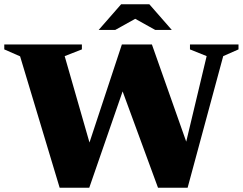

<svg xmlns="http://www.w3.org/2000/svg" viewBox="-35 -878 1136 898"><path d="M704 0 538.5 -450.5 382.5 0H244L59 -614.5L-15 -647V-670H348V-647L267.5 -615.5L383.5 -211.5L535 -670H675.5L836 -215.5L931.5 -615.5L853.5 -647V-670H1080.5V-647L1009 -615.5L842.5 0ZM691 -738 597.5 -790 504 -738H426.5L531.5 -858H663.5L768.5 -738Z"/></svg>

Font: Newsreader Text ExtraBold
Style: Regular
Weight: 800
Designer: Hugues Gentile
Foundry: Production Type
Version: Version 1.001